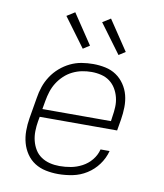

<svg xmlns="http://www.w3.org/2000/svg" viewBox="-85 -821 769 899"><g transform="rotate(10 300.0 -372.0)"><path d="M252 8Q222 8 193 2Q164 -4 140.5 -19Q117 -34 101 -57.5Q85 -81 77.5 -108.5Q70 -136 70 -166Q70 -196 75 -226L92 -326Q96 -353 105 -379.5Q114 -406 130 -430.5Q146 -455 168.5 -474.5Q191 -494 217 -506.5Q243 -519 270.5 -523.5Q298 -528 325 -528Q355 -528 383.5 -522Q412 -516 435 -500.5Q458 -485 474 -461.5Q490 -438 497 -411Q504 -384 503.5 -354Q503 -324 498 -294L489 -241H121L117 -219Q113 -196 112.5 -172Q112 -148 117.5 -126Q123 -104 134.5 -85Q146 -66 164.5 -53.5Q183 -41 205.5 -35.5Q228 -30 252 -30Q279 -30 306 -35Q333 -40 358.5 -53.5Q384 -67 402.5 -89.5Q421 -112 428 -140H471Q462 -105 440 -75Q418 -45 387 -25.5Q356 -6 321 1Q286 8 252 8ZM453 -279 456 -301Q460 -324 461 -347.5Q462 -371 456.5 -393Q451 -415 439.5 -434Q428 -453 410.5 -466Q393 -479 370.5 -484.5Q348 -490 324 -490Q301 -490 278.5 -485.5Q256 -481 234.5 -470.5Q213 -460 195 -443Q177 -426 164.5 -406Q152 -386 145 -364Q138 -342 134 -319L127 -279ZM434 -590 332 -728 370 -752 465 -610ZM264 -590 162 -728 200 -752 295 -610Z"/></g></svg>

Font: Iosevka Etoile XLtObl
Style: Regular
Weight: 200
Italic angle: -9°
Designer: Belleve Invis
Foundry: Belleve Invis
Version: Version 15.5.2; ttfautohint (v1.8.4)